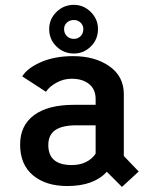

<svg xmlns="http://www.w3.org/2000/svg" viewBox="-20 -738 610 773"><path d="M277.5 -522.5Q236.5 -522.5 207.2 -551Q178 -579.5 178 -621Q178 -661 207.2 -689.8Q236.5 -718.5 277.5 -718.5Q316.5 -718.5 345.5 -689.8Q374.5 -661 374.5 -621Q374.5 -579.5 345.8 -551Q317 -522.5 277.5 -522.5ZM277.5 -581.5Q293.5 -581.5 304.5 -592.5Q315.5 -603.5 315.5 -621Q315.5 -636.5 304.2 -647Q293 -657.5 277.5 -657.5Q260.5 -657.5 249.2 -647Q238 -636.5 238 -621Q238 -603.5 249.2 -592.5Q260.5 -581.5 277.5 -581.5ZM471 14.5 410 -46.5Q357.5 11 251 11Q164.5 11 112.8 -32.2Q61 -75.5 61 -156Q61 -233 117.2 -274.5Q173.5 -316 277.5 -316H365V-339Q365 -379 338.2 -400Q311.5 -421 269 -421Q235.5 -421 207 -405Q178.5 -389 165 -368.5L69.5 -430.5Q90.5 -464.5 145.5 -488.2Q200.5 -512 274 -512Q362.5 -512 420.5 -471.2Q478.5 -430.5 478.5 -359V-110L538.5 -47.5ZM269 -73.5Q302 -73.5 326.8 -86Q351.5 -98.5 365 -119.5V-233.5H287.5Q230.5 -233.5 202.5 -214.2Q174.5 -195 174.5 -154Q174.5 -73.5 269 -73.5Z"/></svg>

Font: League Mono Narrow Medium
Style: Regular
Weight: 500
Width: 3
Designer: Tyler Finck
Foundry: The League of Moveable Type / Tyler Finck
Version: Version 2.210